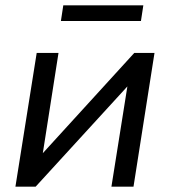

<svg xmlns="http://www.w3.org/2000/svg" viewBox="-20 -702 640 722"><path d="M38 0 118 -503H200L141 -126L485 -503H561L482 0H399L459 -377L114 0ZM209 -623 218 -682H519L510 -623Z"/></svg>

Font: Mulish Medium
Style: Italic
Weight: 500
Italic angle: -9°
Designer: Vernon Adams
Foundry: Vernon Adams
Version: Version 3.603; ttfautohint (v1.8.3)